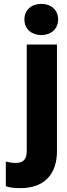

<svg xmlns="http://www.w3.org/2000/svg" viewBox="-20 -758 347 991"><path d="M10 76V203C30 211 58 213 86 213C207 213 274 143 274 22V-528H118V22C118 64 101 83 61 83C43 83 26 80 10 76ZM106 -658C106 -607 144 -577 193 -577C242 -577 280 -607 280 -658C280 -707 243 -738 193 -738C143 -738 106 -707 106 -658Z"/></svg>

Font: Asimov Pro
Style: Blk
Weight: 900
Designer: Google
Version: Version 2.000980; 2014